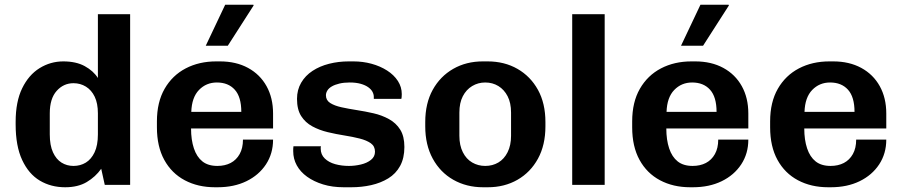

<svg xmlns="http://www.w3.org/2000/svg" viewBox="-20 -780 3806 810"><path d="M255 10Q195 10 148 -18Q101 -46 73.5 -105Q46 -164 46 -255V-266Q46 -351 73.5 -407.5Q101 -464 147 -492.5Q193 -521 247 -521Q301 -521 337.5 -501Q374 -481 393 -451V-720H529V0H422L407 -68Q383 -34 346 -12Q309 10 255 10ZM290 -80Q319 -80 342 -94Q365 -108 379 -137.5Q393 -167 393 -213V-302Q393 -344 379.5 -372Q366 -400 342.5 -414.5Q319 -429 290 -429Q248 -429 219 -396.5Q190 -364 190 -302V-213Q190 -167 203.5 -137.5Q217 -108 239.5 -94Q262 -80 290 -80Z M887 10Q815 10 759.5 -19.5Q704 -49 673 -105.5Q642 -162 642 -243V-268Q642 -349 674.5 -405.5Q707 -462 763.5 -491.5Q820 -521 892 -521H908Q976 -521 1026.5 -493.5Q1077 -466 1104.5 -416.5Q1132 -367 1132 -301V-238H786Q786 -190 798 -154Q810 -118 834 -99Q858 -80 897 -80Q929 -80 953 -92.5Q977 -105 991 -130Q1005 -155 1005 -191H1132Q1132 -132 1102 -86.5Q1072 -41 1019.5 -15.5Q967 10 898 10ZM787 -308H998Q998 -371 970.5 -401.5Q943 -432 895 -432Q850 -432 819.5 -400.5Q789 -369 787 -308ZM848 -587 930 -760H1049L1050 -757L941 -587Z M1430 10Q1382 10 1343 -2Q1304 -14 1275.5 -34.5Q1247 -55 1232 -82.5Q1217 -110 1217 -142Q1217 -148 1217 -152Q1217 -156 1218 -163H1334Q1333 -160 1333 -157.5Q1333 -155 1333 -153Q1333 -128 1350 -111.5Q1367 -95 1394 -87.5Q1421 -80 1452 -80Q1477 -80 1502.5 -86Q1528 -92 1545 -105.5Q1562 -119 1562 -140Q1562 -163 1544.5 -175.5Q1527 -188 1497.5 -195.5Q1468 -203 1433 -208.5Q1398 -214 1362.5 -222.5Q1327 -231 1297.5 -247Q1268 -263 1250.5 -290.5Q1233 -318 1233 -363Q1233 -401 1250.5 -431Q1268 -461 1298.5 -481Q1329 -501 1368.5 -511Q1408 -521 1451 -521H1471Q1511 -521 1547.5 -511Q1584 -501 1613 -482.5Q1642 -464 1658.5 -438.5Q1675 -413 1675 -383Q1675 -378 1674.5 -371.5Q1674 -365 1673 -363H1557V-371Q1557 -382 1551.5 -392.5Q1546 -403 1533.5 -412Q1521 -421 1501.5 -426.5Q1482 -432 1455 -432Q1431 -432 1412 -427.5Q1393 -423 1380 -415.5Q1367 -408 1361 -398Q1355 -388 1355 -378Q1355 -357 1373 -345.5Q1391 -334 1420.5 -327.5Q1450 -321 1485.5 -315.5Q1521 -310 1556 -302Q1591 -294 1621 -277.5Q1651 -261 1668.5 -233Q1686 -205 1686 -160Q1686 -113 1668 -80Q1650 -47 1618 -27.5Q1586 -8 1546 1Q1506 10 1462 10Z M2018 10Q1948 10 1892.5 -21.5Q1837 -53 1805.5 -111Q1774 -169 1774 -247V-265Q1774 -344 1805.5 -401Q1837 -458 1892 -489.5Q1947 -521 2017 -521H2037Q2108 -521 2163 -489.5Q2218 -458 2249.5 -401Q2281 -344 2281 -265V-247Q2281 -168 2249.5 -110.5Q2218 -53 2163 -21.5Q2108 10 2038 10ZM2027 -80Q2058 -80 2082.5 -94.5Q2107 -109 2121.5 -138Q2136 -167 2136 -207V-305Q2136 -346 2121.5 -374Q2107 -402 2082.5 -417Q2058 -432 2027 -432Q1997 -432 1972 -417Q1947 -402 1932.5 -374Q1918 -346 1918 -305V-207Q1918 -167 1932.5 -138Q1947 -109 1972 -94.5Q1997 -80 2027 -80Z M2394 0V-720H2531V0Z M2892 10Q2820 10 2764.5 -19.5Q2709 -49 2678 -105.5Q2647 -162 2647 -243V-268Q2647 -349 2679.5 -405.5Q2712 -462 2768.5 -491.5Q2825 -521 2897 -521H2913Q2981 -521 3031.5 -493.5Q3082 -466 3109.5 -416.5Q3137 -367 3137 -301V-238H2791Q2791 -190 2803 -154Q2815 -118 2839 -99Q2863 -80 2902 -80Q2934 -80 2958 -92.5Q2982 -105 2996 -130Q3010 -155 3010 -191H3137Q3137 -132 3107 -86.5Q3077 -41 3024.5 -15.5Q2972 10 2903 10ZM2792 -308H3003Q3003 -371 2975.5 -401.5Q2948 -432 2900 -432Q2855 -432 2824.5 -400.5Q2794 -369 2792 -308ZM2853 -587 2935 -760H3054L3055 -757L2946 -587Z M3474 10Q3402 10 3346.5 -19.5Q3291 -49 3260 -105.5Q3229 -162 3229 -243V-268Q3229 -349 3261.5 -405.5Q3294 -462 3350.5 -491.5Q3407 -521 3479 -521H3495Q3563 -521 3613.5 -493.5Q3664 -466 3691.5 -416.5Q3719 -367 3719 -301V-238H3373Q3373 -190 3385 -154Q3397 -118 3421 -99Q3445 -80 3484 -80Q3516 -80 3540 -92.5Q3564 -105 3578 -130Q3592 -155 3592 -191H3719Q3719 -132 3689 -86.5Q3659 -41 3606.5 -15.5Q3554 10 3485 10ZM3374 -308H3585Q3585 -371 3557.5 -401.5Q3530 -432 3482 -432Q3437 -432 3406.5 -400.5Q3376 -369 3374 -308Z"/></svg>

Font: Chivo Medium SemiBold
Style: Regular
Weight: 600
Version: Version 2.002